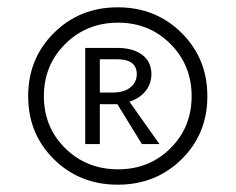

<svg xmlns="http://www.w3.org/2000/svg" viewBox="-20 -731 644 525"><path d="M127.5 -641Q198 -711 302 -711Q406 -711 476.5 -641Q547 -571 547 -468Q547 -365 476.5 -295.5Q406 -226 302 -226Q198 -226 127.5 -295.5Q57 -365 57 -468Q57 -571 127.5 -641ZM303 -268Q388 -268 446 -325.5Q504 -383 504 -468Q504 -553 446 -611Q388 -669 303 -669Q217 -669 158.5 -611Q100 -553 100 -468Q100 -383 158.5 -325.5Q217 -268 303 -268ZM394 -528Q394 -502 378 -482Q362 -462 334 -453L416 -337H368L301 -446H289H253V-337H213V-600H300Q344 -600 369 -581Q394 -562 394 -528ZM253 -478H289Q319 -478 336.5 -492Q354 -506 354 -528Q354 -569 300 -569H253Z"/></svg>

Font: EauTestText Medium
Style: Regular
Weight: 500
Designer: Christian Thalmann (Catharsis Fonts)
Version: Version 0.001;PS 000.001;hotconv 1.0.88;makeotf.lib2.5.64775